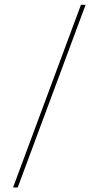

<svg xmlns="http://www.w3.org/2000/svg" viewBox="-20 -688 423 823"><path d="M36 115.5 327 -667.5H347L56 115.5Z"/></svg>

Font: Anek Latin Thin
Style: Regular
Weight: 250
Designer: Yesha Goshar
Foundry: Ek Type
Version: Version 1.003